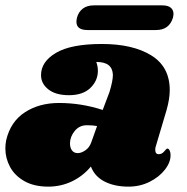

<svg xmlns="http://www.w3.org/2000/svg" viewBox="-23 -693 697 716"><path d="M610 -357Q610 -324 598 -282L557 -144Q556 -140 556 -134Q556 -118 569 -118Q581 -118 589.5 -128.5Q598 -139 601 -139Q606 -139 609.5 -132Q613 -125 613 -116Q614 -89 592.5 -61Q571 -33 535 -15Q499 3 456 3Q404 3 367 -16Q330 -35 316 -72Q286 -36 245 -16.5Q204 3 157 3Q104 3 68 -17.5Q32 -38 14.5 -70.5Q-3 -103 -3 -139Q-3 -155 0 -170Q16 -239 69.5 -274Q123 -309 197 -309Q280 -309 360 -283L385 -349Q398 -391 398 -414Q397 -438 382 -450Q367 -462 336 -462Q342 -446 342 -429Q342 -392 314 -365Q286 -338 234 -338Q185 -338 157.5 -359.5Q130 -381 130 -413Q130 -463 186 -496Q242 -529 357 -529Q472 -529 541 -486.5Q610 -444 610 -357ZM238 -158Q238 -142 245.5 -132Q253 -122 267 -122Q280 -122 295.5 -132.5Q311 -143 318 -164L339 -223Q322 -226 301 -226Q273 -226 255.5 -204.5Q238 -183 238 -158ZM327 -673H582Q603 -673 613.5 -664.5Q624 -656 624 -641Q624 -637 622 -627Q608 -581 559 -581H303Q262 -581 262 -612Q262 -617 264 -627Q270 -649 286 -661Q302 -673 327 -673Z"/></svg>

Font: Shrikhand
Style: Regular
Weight: 400
Italic angle: -14°
Designer: Jonny Pinhorn
Foundry: Jonny Pinhorn
Version: Version 1.001;PS 1.001;hotconv 1.0.88;makeotf.lib2.5.647800